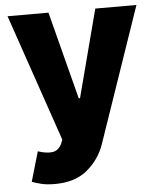

<svg xmlns="http://www.w3.org/2000/svg" viewBox="-54 -591 703 850"><g transform="rotate(-5 298.0 -166.0)"><path d="M155.2 212.7Q119.7 212.7 94.6 206.3Q69.6 199.9 54.3 193.9L92.7 61.8Q130.7 74.6 157.3 70.8Q183.9 67.1 198.2 38L205.3 19.9L11.4 -545.5H193.2L293.7 -156.2H299.4L401.3 -545.5H584.2L378.2 54Q355.5 120.4 301.1 166.5Q246.8 212.7 155.2 212.7Z"/></g></svg>

Font: Inter UI Extra Bold
Style: Regular
Weight: 800
Designer: Rasmus Andersson
Foundry: rsms
Version: 3.2;8d6f07862